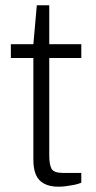

<svg xmlns="http://www.w3.org/2000/svg" viewBox="-20 -693 364 725"><path d="M201 12Q168 12 146.5 0.5Q125 -11 115.5 -33.5Q106 -56 106 -89V-474H21V-526H106L119 -673H166V-526H287V-474H166V-106Q166 -72 174.5 -56Q183 -40 218 -40H287V-3Q275 2 260 5Q245 8 229.5 10Q214 12 201 12Z"/></svg>

Font: Archivo SemiExpanded ExtraLight
Style: Regular
Weight: 250
Width: 6
Designer: Hector Gatti
Foundry: Omnibus-Type
Version: Version 2.001